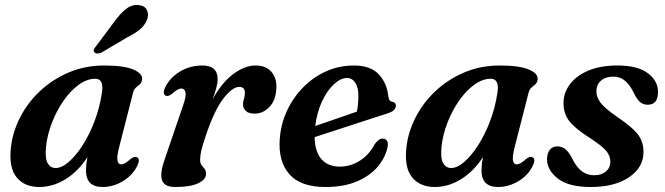

<svg xmlns="http://www.w3.org/2000/svg" viewBox="-20 -736 2660 768"><path d="M456.5 -147Q446.5 -108 450 -93.2Q453.5 -78.5 465 -78.5Q478.5 -78.5 500 -98Q517 -112.5 528 -107Q543 -99.5 527.5 -69.5Q508 -32.5 469.8 -10.2Q431.5 12 390.5 12Q324 12 324 -54Q324 -65.5 325.2 -78.2Q326.5 -91 330 -108Q293 -50.5 242.2 -19.2Q191.5 12 137 12Q78.5 12 46.8 -26.2Q15 -64.5 23.5 -145Q30 -206.5 59.8 -265.2Q89.5 -324 139.2 -371Q189 -418 254.5 -446Q320 -474 397.5 -474Q475.5 -474 513.2 -458Q551 -442 548.5 -418.5Q547 -405.5 539.5 -399Q532 -392.5 524 -385.8Q516 -379 512.5 -366ZM164 -148.5Q159.5 -102 170.8 -83Q182 -64 202.5 -64Q227 -64 255.2 -88.5Q283.5 -113 310.5 -155Q337.5 -197 358 -250.8Q378.5 -304.5 387.5 -363.5Q397 -421 361 -421Q328 -421 295 -397Q262 -373 234.2 -333.2Q206.5 -293.5 187.8 -245.2Q169 -197 164 -148.5ZM437.5 -649.5Q461.5 -682.5 485 -700.8Q508.5 -719 536 -715.5Q560.5 -712.5 568.2 -694.5Q576 -676.5 568 -657Q559 -634.5 540 -618.5Q521 -602.5 489.5 -587L385.5 -525.5Q377 -522 369 -522Q361 -522 357.5 -527Q352.5 -532.5 356 -539.2Q359.5 -546 365.5 -553Z M642.5 -353.5Q627.5 -361.5 643 -391Q663 -428.5 702.2 -451.2Q741.5 -474 789.5 -474Q850.5 -474 850.5 -419.5Q850.5 -403 844.8 -382.2Q839 -361.5 830.5 -339Q867.5 -406 913.2 -440Q959 -474 1002 -474Q1043.5 -474 1065.2 -449.2Q1087 -424.5 1085.5 -385Q1084 -336 1058.2 -308.8Q1032.5 -281.5 999 -281.5Q974 -281.5 963 -292.5Q952 -303.5 952 -317.5Q952 -329.5 955.8 -340.5Q959.5 -351.5 959.5 -363.5Q959.5 -388.5 937 -388.5Q909 -388.5 872.5 -340.5Q836 -292.5 802.5 -191Q790.5 -156 785.5 -135Q780.5 -114 780.5 -97Q780.5 -82 786.5 -74.8Q792.5 -67.5 798.2 -60.8Q804 -54 804 -40Q804 -18 773 -3Q742 12 680.5 12Q637.5 12 628.2 -15.2Q619 -42.5 637.5 -95L712.5 -314.5Q725.5 -352 721.8 -367Q718 -382 705.5 -382Q692 -382 670.5 -363Q653.5 -348 642.5 -353.5Z M1529.5 -144Q1520.5 -104 1490 -68.2Q1459.5 -32.5 1407.2 -10.2Q1355 12 1281.5 12Q1182 12 1137.2 -39.5Q1092.5 -91 1099 -180Q1103.5 -240.5 1128.2 -293.5Q1153 -346.5 1193.2 -387.2Q1233.5 -428 1285.2 -451Q1337 -474 1395.5 -474Q1462.5 -474 1495.2 -438.5Q1528 -403 1533 -352Q1535.5 -331 1548.5 -329Q1563.5 -327 1563.5 -313.5Q1563.5 -304 1555.5 -295.8Q1547.5 -287.5 1526 -281Q1504 -274 1468.5 -262.5Q1433 -251 1391.8 -237.5Q1350.5 -224 1310.5 -211Q1270.5 -198 1238.5 -187.5Q1239.5 -129 1266 -99.2Q1292.5 -69.5 1338.5 -69.5Q1382 -69.5 1419.5 -93.2Q1457 -117 1478.5 -159Q1488.5 -172 1495.8 -177Q1503 -182 1512 -181.5Q1522 -181.5 1528 -172.5Q1534 -163.5 1529.5 -144ZM1368 -424Q1342.5 -424 1315.8 -399.2Q1289 -374.5 1268.5 -331.2Q1248 -288 1241 -232Q1280 -245.5 1326.5 -261.5Q1373 -277.5 1407.5 -289.5Q1413.5 -316.5 1413.5 -355Q1413.5 -385.5 1401.2 -404.8Q1389 -424 1368 -424Z M2038.5 -147Q2028.5 -108 2032 -93.2Q2035.5 -78.5 2047 -78.5Q2060.5 -78.5 2082 -98Q2099 -112.5 2110 -107Q2125 -99.5 2109.5 -69.5Q2090 -32.5 2051.8 -10.2Q2013.5 12 1972.5 12Q1906 12 1906 -54Q1906 -65.5 1907.2 -78.2Q1908.5 -91 1912 -108Q1875 -50.5 1824.2 -19.2Q1773.5 12 1719 12Q1660.5 12 1628.8 -26.2Q1597 -64.5 1605.5 -145Q1612 -206.5 1641.8 -265.2Q1671.5 -324 1721.2 -371Q1771 -418 1836.5 -446Q1902 -474 1979.5 -474Q2057.5 -474 2095.2 -458Q2133 -442 2130.5 -418.5Q2129 -405.5 2121.5 -399Q2114 -392.5 2106 -385.8Q2098 -379 2094.5 -366ZM1746 -148.5Q1741.5 -102 1752.8 -83Q1764 -64 1784.5 -64Q1809 -64 1837.2 -88.5Q1865.5 -113 1892.5 -155Q1919.5 -197 1940 -250.8Q1960.5 -304.5 1969.5 -363.5Q1979 -421 1943 -421Q1910 -421 1877 -397Q1844 -373 1816.2 -333.2Q1788.5 -293.5 1769.8 -245.2Q1751 -197 1746 -148.5Z M2357 -35Q2386 -35 2403.8 -50.2Q2421.5 -65.5 2421.5 -89.5Q2421.5 -112 2405.5 -131.8Q2389.5 -151.5 2337.5 -185.5Q2279.5 -222.5 2256.8 -252Q2234 -281.5 2234 -324Q2234 -364.5 2259.5 -398.8Q2285 -433 2333.2 -453.5Q2381.5 -474 2450 -474Q2530.5 -474 2571 -443.5Q2611.5 -413 2612 -370Q2612.5 -317 2571 -317Q2553 -317 2539.8 -328.2Q2526.5 -339.5 2513 -369Q2497.5 -399 2478.5 -414.2Q2459.5 -429.5 2433 -429.5Q2402 -429.5 2383.8 -413.2Q2365.5 -397 2365.5 -370.5Q2365.5 -348.5 2381.2 -326.5Q2397 -304.5 2448.5 -268.5Q2490.5 -240 2513.5 -218.2Q2536.5 -196.5 2545.2 -175.2Q2554 -154 2554 -127.5Q2554 -66.5 2496.5 -27.2Q2439 12 2343 12Q2254 12 2211 -22Q2168 -56 2168 -99.5Q2168.5 -123 2179.2 -136.8Q2190 -150.5 2208.5 -150.5Q2229.5 -150.5 2244 -137.2Q2258.5 -124 2271.5 -96.5Q2289.5 -62.5 2310.5 -48.8Q2331.5 -35 2357 -35Z"/></svg>

Font: Fraunces 9pt SemiBold
Style: Italic
Weight: 600
Italic angle: -16°
Version: Version 1.000;[b76b70a41]